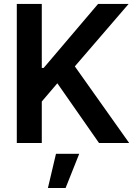

<svg xmlns="http://www.w3.org/2000/svg" viewBox="-20 -727 689 976"><path d="M65.4 -707H192.4V-381.8H202.1L478.5 -707H633.8L360.4 -389.6L636.7 0H483.4L271.5 -303.7L192.4 -210.9V0H65.4ZM264.6 54.7H382.8L313.5 228.5H223.6Z"/></svg>

Font: Pretendard SemiBold
Style: Regular
Weight: 600
Designer: Base glyphs from Inter by Rasmus Andersson; Hangeul glyphs from Noto Sans CJK(Source Han Sans) by Jang Soo-young and Kan
Foundry: Kil Hyung-jin
Version: Version 1.309